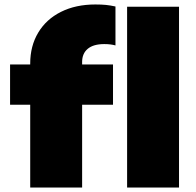

<svg xmlns="http://www.w3.org/2000/svg" viewBox="-20 -838 878 858"><path d="M406 -818Q434 -818 453.5 -816Q473 -814 496 -809V-635Q474.5 -641 446 -641Q397.5 -641 372.2 -620Q347 -599 347 -561V-550H485V-370H347V0H115V-370H25V-550H115V-554Q115 -632.5 150.8 -692.2Q186.5 -752 252.5 -785Q318.5 -818 406 -818ZM548 -808H780V0H548Z"/></svg>

Font: Encode Sans Expanded Black
Style: Regular
Weight: 900
Width: 7
Designer: Multiple Designers
Foundry: Impallari Type
Version: Version 2.000